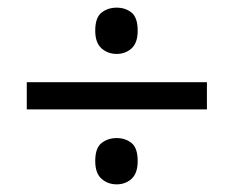

<svg xmlns="http://www.w3.org/2000/svg" viewBox="-20 -603 612 502"><path d="M50 -317V-388H521V-317ZM285 -121Q262 -121 245.5 -135.5Q229 -150 229 -182Q229 -216 245.5 -229Q262 -242 285 -242Q308 -242 324 -229Q340 -216 340 -182Q340 -150 324 -135.5Q308 -121 285 -121ZM285 -462Q262 -462 245.5 -476.5Q229 -491 229 -523Q229 -557 245.5 -570Q262 -583 285 -583Q308 -583 324 -570Q340 -557 340 -523Q340 -491 324 -476.5Q308 -462 285 -462Z"/></svg>

Font: Noto Sans Hebrew Droid
Style: Regular
Weight: 400
Designer: Monotype Design Team
Foundry: Monotype Imaging Inc.
Version: Version 1.100